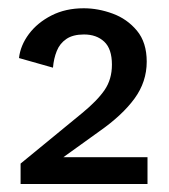

<svg xmlns="http://www.w3.org/2000/svg" viewBox="-20 -801 414 469"><path d="M30.3 -351.6V-401.4L180.2 -524.4Q217.8 -555.2 235.6 -581.3Q253.4 -607.4 253.4 -643.1Q253.4 -681.6 234.6 -699.2Q215.8 -716.8 185.1 -716.8Q158.2 -716.8 142.1 -705.8Q126 -694.8 118.7 -676.5Q111.3 -658.2 109.4 -635.7L26.4 -659.2Q29.8 -689.9 50.5 -717.8Q71.3 -745.6 105.7 -763.2Q140.1 -780.8 184.6 -780.8Q219.7 -780.8 255.1 -767.8Q290.5 -754.9 314.5 -726.1Q338.4 -697.3 338.4 -650.4Q338.4 -601.1 308.6 -560.3Q278.8 -519.5 223.1 -480.5L115.7 -403.3L92.8 -417H340.3V-351.6Z"/></svg>

Font: Schibsted Grotesk Medium
Style: Regular
Weight: 500
Designer: Bakken & Baeck AS, Henrik Kongsvoll
Foundry: Schibsted ASA
Version: Version 1.100;gftools[0.9.25]